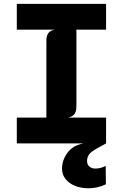

<svg xmlns="http://www.w3.org/2000/svg" viewBox="-20 -747 640 1000"><path d="M67.5 0V-134.5H221.5V-532Q221.5 -562 232.5 -575.5Q243.5 -589 266 -592.5H67.5V-727H532.5V-592.5H378V-195Q378 -165 367 -151.8Q356 -138.5 333.5 -134.5H532.5V0ZM440.5 233.5Q402 233.5 370.8 221Q339.5 208.5 321.2 185.2Q303 162 303 131Q303 88 331 49.2Q359 10.5 414.5 0H532.5Q481.5 26 457.5 44Q433.5 62 433.5 92Q433.5 110 445.8 120.5Q458 131 477 131Q504 131 530.5 117L531.5 213Q510 223 488.2 228.2Q466.5 233.5 440.5 233.5Z"/></svg>

Font: Spline Sans Mono
Style: Regular
Weight: 400
Monospace: yes
Designer: Eben Sorkin, Mirko Velimirovic
Foundry: Sorkin Type
Version: Version 1.004